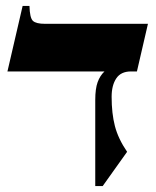

<svg xmlns="http://www.w3.org/2000/svg" viewBox="-20 -605 525 645"><path d="M131 -525H477L440 -365H420Q386 -365 370.5 -341.5Q355 -318 355 -280Q355 -224 366 -181.5Q377 -139 407 -95L325 20H300V-269Q300 -307 308 -329Q316 -351 331 -365H5L56 -585H79Q80 -545 90.5 -535Q101 -525 131 -525Z"/></svg>

Font: Bona Nova
Style: Bold
Weight: 700
Designer: Mateusz Machalski
Foundry: Capitalics
Version: Version 4.001; ttfautohint (v1.8.3)